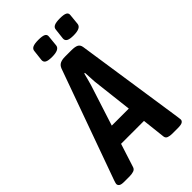

<svg xmlns="http://www.w3.org/2000/svg" viewBox="-287 -952 1037 1037"><g transform="rotate(-45 231.5 -433.0)"><path d="M12 2Q-10 2 -18.5 -4Q-27 -10 -27 -20Q-27 -23 -25.5 -27.5Q-24 -32 -21 -42L205 -670Q212 -688 226.5 -695Q241 -702 264 -702H311Q340 -702 353.5 -695Q367 -688 370 -669L463 -45Q464 -35 465 -29Q466 -23 466 -20Q466 -10 456.5 -4Q447 2 421 2H380Q362 2 349.5 -2.5Q337 -7 335 -21L320 -155H145L102 -21Q98 -7 84 -2.5Q70 2 53 2ZM254 -493 179 -260H309L282 -493Q281 -509 280 -528Q279 -547 278 -564H273Q269 -547 264 -529Q259 -511 254 -493ZM378 -750Q349 -750 336.5 -757Q324 -764 325 -779L332 -840Q333 -855 347 -861.5Q361 -868 391 -868Q420 -868 432.5 -861.5Q445 -855 443 -840L437 -779Q434 -750 378 -750ZM214 -750Q184 -750 172 -757Q160 -764 161 -779L168 -840Q169 -855 183 -861.5Q197 -868 226 -868Q256 -868 268.5 -861.5Q281 -855 279 -840L273 -779Q270 -750 214 -750Z"/></g></svg>

Font: Asap Condensed Condensed SemiBold
Style: Italic
Weight: 600
Width: 3
Italic angle: -6°
Designer: Pablo Cosgaya
Foundry: Omnibus-Type
Version: Version 3.001; ttfautohint (v1.8.4.7-5d5b)